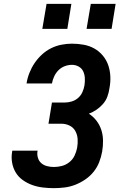

<svg xmlns="http://www.w3.org/2000/svg" viewBox="-20 -970 640 998"><path d="M260 8Q231 8 202 4.5Q173 1 147 -8.5Q121 -18 98.5 -34Q76 -50 62 -73Q48 -96 43 -124Q38 -152 43 -181Q43 -183 43.5 -184.5Q44 -186 44 -187H176Q176 -187 175.5 -186Q175 -185 175 -185Q172 -167 177 -150Q182 -133 194.5 -122Q207 -111 224.5 -106.5Q242 -102 260 -102Q281 -102 302 -107.5Q323 -113 340.5 -127Q358 -141 367.5 -161Q377 -181 381 -202Q385 -225 383.5 -247.5Q382 -270 371.5 -289Q361 -308 341 -317.5Q321 -327 298 -327H232L250 -437H316Q334 -437 352.5 -442.5Q371 -448 385.5 -460.5Q400 -473 408 -490.5Q416 -508 419 -526Q422 -545 421 -564Q420 -583 412.5 -599Q405 -615 389 -624Q373 -633 354 -633Q335 -633 316.5 -626Q298 -619 284 -605Q270 -591 261.5 -572.5Q253 -554 250 -536H118Q122 -563 132.5 -590Q143 -617 159 -641Q175 -665 197 -685.5Q219 -706 245 -719Q271 -732 299 -737.5Q327 -743 354 -743Q385 -743 415 -737.5Q445 -732 470 -718Q495 -704 514 -681.5Q533 -659 542.5 -631.5Q552 -604 553.5 -573.5Q555 -543 549 -512Q546 -490 538.5 -469Q531 -448 516 -430.5Q501 -413 482 -400Q463 -387 442 -379Q465 -364 481.5 -342.5Q498 -321 506.5 -295Q515 -269 515.5 -240Q516 -211 511 -182Q506 -154 495.5 -127Q485 -100 466.5 -77Q448 -54 423 -37Q398 -20 371 -9.5Q344 1 315.5 4.5Q287 8 260 8ZM430 -820 452 -950H581L560 -820ZM200 -820 222 -950H351L330 -820Z"/></svg>

Font: Iosevka SS04 XBd Ex Obl
Style: Regular
Weight: 800
Width: 7
Italic angle: -9°
Monospace: yes
Designer: Belleve Invis
Foundry: Belleve Invis
Version: Version 19.0.0; ttfautohint (v1.8.4)